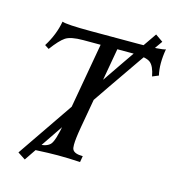

<svg xmlns="http://www.w3.org/2000/svg" viewBox="-120 -867 931 1030"><g transform="rotate(15 345.5 -352.0)"><path d="M402.3 -0.5Q336.4 -4.4 278.3 -4.4Q228.5 -4.4 154.8 -0.5L160.6 -34.7Q206.1 -34.7 226.6 -55.2Q247.1 -75.7 265.6 -181.2L346.2 -636.7H249.5Q180.7 -636.7 152.3 -617.9Q124 -599.1 82.5 -543L59.1 -558.1Q103.5 -628.9 116.7 -703.6Q141.6 -693.8 277.3 -693.8H540.5Q665.5 -693.8 690.9 -703.6Q683.6 -662.1 683.6 -625.5Q683.6 -589.4 690.9 -558.1L656.7 -543.9Q646.5 -599.1 623.3 -617.4Q600.1 -635.7 529.8 -636.7H439L358.4 -181.2Q346.7 -114.7 346.7 -82Q346.7 -62.5 351.1 -55.2Q361.8 -34.7 408.2 -34.7ZM112.3 63 69.8 35.2Q189 -138.2 343.3 -364.7Q497.6 -591.3 619.6 -767.1L661.6 -737.8Q513.2 -530.8 112.3 63Z"/></g></svg>

Font: Kelvinch
Style: Italic
Weight: 400
Italic angle: -10°
Designer: Paul James Miller
Foundry: High-Logic / Made with FontCreator
Version: Version 3.40;July 22, 2017;FontCreator 11.0.0.2388 64-bit